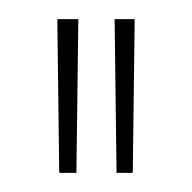

<svg xmlns="http://www.w3.org/2000/svg" viewBox="-20 -721 201 201"><path d="M40 -701H62L60 -540H42ZM100 -701H121L119 -540H102Z"/></svg>

Font: Bebas Neue Light
Style: Regular
Weight: 300
Designer: Ryoichi Tsunekawa
Foundry: Ryoichi Tsunekawa
Version: Version 001.003; ttfautohint (v1.5.65-e2d9)